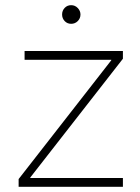

<svg xmlns="http://www.w3.org/2000/svg" viewBox="-20 -722 542 742"><path d="M52 -30 410 -489V-491H75V-525H455V-495L97 -36V-34H455V0H52ZM220 -666Q220 -681 230 -691.5Q240 -702 255 -702Q270 -702 280.5 -691Q291 -680 291 -666Q291 -651 280.5 -640.5Q270 -630 255 -630Q240 -630 230 -640.5Q220 -651 220 -666Z"/></svg>

Font: Be Vietnam Thin
Style: Regular
Weight: 100
Designer: Gabriel Lam
Foundry: TypeRant
Version: Version 4.000